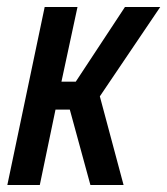

<svg xmlns="http://www.w3.org/2000/svg" viewBox="-20 -530 479 550"><path d="M1 0 108 -510H202L156 -296H197L338 -510H439L266 -254L334 0H239L180 -216H139L94 0Z"/></svg>

Font: Saira Condensed Medium
Style: Italic
Weight: 500
Width: 3
Italic angle: -12°
Designer: Hector Gatti with collaboration of the Omnibus-Type team
Foundry: Omnibus-Type
Version: Version 1.101